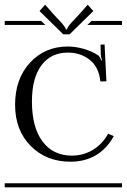

<svg xmlns="http://www.w3.org/2000/svg" viewBox="-29 -797 539 817"><path d="M-8.8 -17.1H490.2V0H-8.8ZM455.1 -217.8Q426.3 -164.6 379.4 -136.7Q332.5 -108.9 271 -108.9Q168 -108.9 101.6 -176Q35.2 -243.2 35.2 -351.1Q35.2 -461.4 98.6 -530.3Q162.1 -599.1 259.8 -599.1Q291.5 -599.1 326.2 -589.4Q360.8 -579.6 388.2 -562Q397 -555.7 401.9 -539.1L404.8 -540Q399.9 -557.1 399.9 -564.9L398.9 -606.9L416 -607.9L423.8 -451.2L398.9 -450.2L397.9 -452.1Q391.1 -512.7 352.1 -543Q313 -573.2 259.8 -573.2Q188 -573.2 147.5 -519.3Q106.9 -465.3 106.9 -365.2Q106.9 -254.9 152.1 -194.8Q197.3 -134.8 276.9 -134.8Q325.7 -134.8 366 -159.2Q406.2 -183.6 431.2 -228ZM-8.8 -708H146L164.1 -690.9H-8.8ZM360.8 -708H490.2V-690.9H342.8ZM267.1 -650.9H240.2L139.2 -750L163.1 -776.9L200.2 -734.9Q204.6 -730 211.4 -722.7Q218.3 -715.3 221.9 -711.7Q225.6 -708 230.7 -702.4Q235.8 -696.8 238.5 -693.1Q241.2 -689.5 244.4 -685.3Q247.6 -681.2 249 -678Q250.5 -674.8 251 -671.9H255.9Q256.8 -675.8 259.3 -680.4Q261.7 -685.1 267.6 -692.1Q273.4 -699.2 277.6 -703.6Q281.7 -708 292 -718.8Q302.2 -729.5 307.1 -734.9L344.2 -776.9L368.2 -750Z"/></svg>

Font: FoglihtenFr01
Style: Regular
Weight: 500
Version: Version 0.68